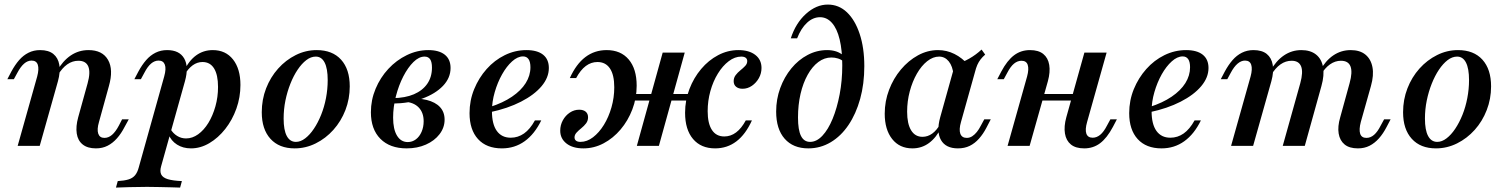

<svg xmlns="http://www.w3.org/2000/svg" viewBox="-20 -651 6718 857"><path d="M408.1 11.3Q371 11.3 349.2 -6Q327.4 -23.4 322.6 -54.8Q317.7 -86.3 329 -127.4L371 -279Q384.7 -328.2 374.2 -354Q363.7 -379.8 329.8 -379.8Q303.2 -379.8 280.2 -363.7Q257.3 -347.6 237.9 -315.3L233.1 -332.3Q260.5 -379.8 296 -403.6Q331.5 -427.4 375 -427.4Q437.1 -427.4 462.1 -383.9Q487.1 -340.3 466.1 -266.9L421.8 -106.5Q412.1 -73.4 418.5 -54.4Q425 -35.5 446 -35.5Q464.5 -35.5 480.2 -49.2Q496 -62.9 510.5 -90.3L525 -118.5H554.8L536.3 -84.7Q521 -54.8 502 -33.5Q483.1 -12.1 460.1 -0.4Q437.1 11.3 408.1 11.3ZM58.9 0 146 -309.7Q154.8 -342.7 148.8 -361.7Q142.7 -380.6 121 -380.6Q103.2 -380.6 87.5 -366.9Q71.8 -353.2 57.3 -325.8L41.9 -297.6H12.9L30.6 -331.5Q46.8 -361.3 65.3 -382.7Q83.9 -404 107.3 -415.7Q130.6 -427.4 158.9 -427.4Q196.8 -427.4 218.1 -410.1Q239.5 -392.7 244.8 -361.3Q250 -329.8 238.7 -288.7L157.3 0Z M497.6 186.3 505.6 157.3Q534.7 155.6 553.2 150Q571.8 144.4 582.7 131.5Q593.5 118.5 599.2 96.8L712.9 -309.7Q722.6 -344.4 715.7 -362.5Q708.9 -380.6 687.9 -380.6Q670.2 -380.6 654.4 -367.3Q638.7 -354 624.2 -325.8L608.9 -297.6H579.8L597.6 -331.5Q613.7 -361.3 632.3 -382.7Q650.8 -404 674.2 -415.7Q697.6 -427.4 725.8 -427.4Q780.6 -427.4 802 -390.3Q823.4 -353.2 805.6 -288.7L699.2 91.1Q692.7 113.7 699.6 127.8Q706.5 141.9 729 148.8Q751.6 155.6 791.9 157.3L783.9 186.3Q768.5 185.5 744.4 185.1Q720.2 184.7 692.3 183.9Q664.5 183.1 636.3 183.1Q595.2 183.1 557.3 184.3Q519.4 185.5 497.6 186.3ZM832.3 11.3Q796.8 11.3 770.2 -5.6Q743.5 -22.6 732.3 -51.6L741.1 -75Q752.4 -55.6 770.6 -44.4Q788.7 -33.1 810.5 -33.1Q838.7 -33.1 864.5 -51.6Q890.3 -70.2 910.1 -102.4Q929.8 -134.7 941.5 -176.2Q953.2 -217.7 953.2 -262.9Q953.2 -316.9 935.5 -345.6Q917.7 -374.2 883.9 -374.2Q860.5 -374.2 840.3 -359.7Q820.2 -345.2 804 -317.7L800.8 -333.1Q822.6 -379.8 855.2 -403.6Q887.9 -427.4 929.8 -427.4Q987.1 -427.4 1020.2 -385.5Q1053.2 -343.5 1053.2 -271.8Q1053.2 -216.9 1035.1 -166.1Q1016.9 -115.3 985.5 -75.4Q954 -35.5 914.5 -12.1Q875 11.3 832.3 11.3Z M1295.2 11.3Q1225.8 11.3 1187.1 -31.5Q1148.4 -74.2 1148.4 -150Q1148.4 -206.5 1167.7 -256.5Q1187.1 -306.5 1221.4 -344.8Q1255.6 -383.1 1300 -405.2Q1344.4 -427.4 1393.5 -427.4Q1463.7 -427.4 1502.4 -384.7Q1541.1 -341.9 1541.1 -265.3Q1541.1 -209.7 1521.8 -159.7Q1502.4 -109.7 1468.1 -71.4Q1433.9 -33.1 1389.1 -10.9Q1344.4 11.3 1295.2 11.3ZM1300.8 -17.7Q1321.8 -17.7 1342.3 -33.5Q1362.9 -49.2 1381 -76.2Q1399.2 -103.2 1413.3 -138.3Q1427.4 -173.4 1435.1 -213.3Q1442.7 -253.2 1442.7 -293.5Q1442.7 -345.2 1429 -371.8Q1415.3 -398.4 1389.5 -398.4Q1367.7 -398.4 1347.2 -382.7Q1326.6 -366.9 1308.5 -339.9Q1290.3 -312.9 1276.2 -277.4Q1262.1 -241.9 1254 -202.4Q1246 -162.9 1246 -121.8Q1246 -70.2 1260.1 -44Q1274.2 -17.7 1300.8 -17.7Z M1795.2 11.3Q1720.2 11.3 1677.8 -31.5Q1635.5 -74.2 1635.5 -150Q1635.5 -204.8 1656.5 -254.8Q1677.4 -304.8 1713.3 -343.5Q1749.2 -382.3 1795.6 -404.8Q1841.9 -427.4 1891.9 -427.4Q1939.5 -427.4 1965.3 -406.9Q1991.1 -386.3 1991.1 -347.6Q1991.1 -303.2 1957.3 -267.7Q1923.4 -232.3 1864.9 -210.9Q1806.5 -189.5 1732.3 -188.7L1733.9 -212.9Q1788.7 -213.7 1827.4 -230.2Q1866.1 -246.8 1887.1 -277Q1908.1 -307.3 1908.1 -349.2Q1908.1 -374.2 1900 -386.3Q1891.9 -398.4 1875 -398.4Q1850 -398.4 1825.4 -374.2Q1800.8 -350 1780.2 -310.1Q1759.7 -270.2 1747.2 -221.8Q1734.7 -173.4 1734.7 -125.8Q1734.7 -74.2 1752 -45.6Q1769.4 -16.9 1800 -16.9Q1820.2 -16.9 1836.3 -29Q1852.4 -41.1 1861.7 -62.5Q1871 -83.9 1871 -109.7Q1871 -148.4 1848.8 -171.4Q1826.6 -194.4 1786.3 -196.8L1791.9 -208.9Q1846 -214.5 1884.7 -204.8Q1923.4 -195.2 1944 -173Q1964.5 -150.8 1964.5 -116.9Q1964.5 -81.5 1941.9 -52Q1919.4 -22.6 1881 -5.6Q1842.7 11.3 1795.2 11.3Z M2220.2 11.3Q2151.6 11.3 2113.7 -30.2Q2075.8 -71.8 2075.8 -146Q2075.8 -202.4 2096.4 -252.8Q2116.9 -303.2 2152 -342.7Q2187.1 -382.3 2233.1 -404.8Q2279 -427.4 2329.8 -427.4Q2378.2 -427.4 2404 -406.9Q2429.8 -386.3 2429.8 -347.6Q2429.8 -304.8 2397.2 -266.1Q2364.5 -227.4 2305.6 -197.2Q2246.8 -166.9 2166.9 -150V-173.4Q2225 -191.9 2265.3 -219.4Q2305.6 -246.8 2326.6 -280.2Q2347.6 -313.7 2347.6 -350.8Q2347.6 -375 2339.1 -387.1Q2330.6 -399.2 2314.5 -399.2Q2290.3 -399.2 2265.7 -377Q2241.1 -354.8 2221 -319Q2200.8 -283.1 2188.3 -239.9Q2175.8 -196.8 2175.8 -154.8Q2175.8 -96.8 2197.6 -66.5Q2219.4 -36.3 2259.7 -36.3Q2291.9 -36.3 2319 -55.2Q2346 -74.2 2367.7 -113.7H2396Q2366.1 -52.4 2321.8 -20.6Q2277.4 11.3 2220.2 11.3Z M3171.8 11.3Q3108.9 11.3 3073.4 -30.6Q3037.9 -72.6 3037.9 -147.6Q3037.9 -203.2 3057.3 -253.6Q3076.6 -304 3109.7 -343.1Q3142.7 -382.3 3185.5 -404.8Q3228.2 -427.4 3275.8 -427.4Q3323.4 -427.4 3351.2 -406Q3379 -384.7 3379 -347.6Q3379 -323.4 3367.3 -302.4Q3355.6 -281.5 3336.3 -268.1Q3316.9 -254.8 3294.4 -254.8Q3276.6 -254.8 3265.7 -263.7Q3254.8 -272.6 3254.8 -288.7Q3254.8 -304 3263.7 -315.7Q3272.6 -327.4 3284.7 -337.1Q3296.8 -346.8 3306 -356.5Q3315.3 -366.1 3315.3 -378.2Q3315.3 -387.9 3308.5 -393.1Q3301.6 -398.4 3288.7 -398.4Q3259.7 -398.4 3232.7 -377.8Q3205.6 -357.3 3184.3 -322.6Q3162.9 -287.9 3150.8 -244.4Q3138.7 -200.8 3138.7 -154.8Q3138.7 -100 3157.7 -71Q3176.6 -41.9 3212.9 -41.9Q3270.2 -41.9 3308.9 -113.7H3336.3Q3279.8 11.3 3171.8 11.3ZM2583.9 11.3Q2536.3 11.3 2508.5 -10.5Q2480.6 -32.3 2480.6 -67.7Q2480.6 -92.7 2492.3 -114.1Q2504 -135.5 2523.4 -148.4Q2542.7 -161.3 2565.3 -161.3Q2583.9 -161.3 2594.4 -152.4Q2604.8 -143.5 2604.8 -127.4Q2604.8 -112.1 2596 -100.4Q2587.1 -88.7 2575 -79Q2562.9 -69.4 2553.6 -59.3Q2544.4 -49.2 2544.4 -37.9Q2544.4 -28.2 2551.2 -23Q2558.1 -17.7 2571 -17.7Q2600 -17.7 2627 -38.3Q2654 -58.9 2675.4 -93.5Q2696.8 -128.2 2709.3 -171.8Q2721.8 -215.3 2721.8 -261.3Q2721.8 -316.9 2702.4 -345.6Q2683.1 -374.2 2646.8 -374.2Q2618.5 -374.2 2594.8 -356.5Q2571 -338.7 2551.6 -302.4H2523.4Q2579.8 -427.4 2687.9 -427.4Q2750.8 -427.4 2786.3 -385.5Q2821.8 -343.5 2821.8 -268.5Q2821.8 -212.9 2802.4 -162.5Q2783.1 -112.1 2750 -73Q2716.9 -33.9 2674.2 -11.3Q2631.5 11.3 2583.9 11.3ZM2822.6 0 2937.9 -416.1H3036.3L2921 0ZM2767.7 -202.4 2773.4 -231.5H3097.6L3091.9 -202.4Z M3587.9 11.3Q3520.2 11.3 3482.3 -31.9Q3444.4 -75 3444.4 -153.2Q3444.4 -208.1 3462.5 -257.7Q3480.6 -307.3 3512.1 -345.6Q3543.5 -383.9 3584.7 -405.6Q3625.8 -427.4 3671.8 -427.4Q3716.1 -427.4 3743.5 -404V-377.4Q3734.7 -385.5 3720.6 -389.9Q3706.5 -394.4 3691.1 -394.4Q3659.7 -394.4 3632.7 -374.2Q3605.6 -354 3585.1 -317.3Q3564.5 -280.6 3553.2 -231.9Q3541.9 -183.1 3541.9 -126.6Q3541.9 -71 3555.2 -44.4Q3568.5 -17.7 3596 -17.7Q3625 -17.7 3650.8 -45.2Q3676.6 -72.6 3696.4 -120.6Q3716.1 -168.5 3727.8 -229.8Q3739.5 -291.1 3739.5 -358.9Q3739.5 -426.6 3727.8 -475Q3716.1 -523.4 3693.5 -548.8Q3671 -574.2 3640.3 -574.2Q3608.9 -574.2 3582.3 -549.6Q3555.6 -525 3537.9 -479.8H3509.7Q3531.5 -547.6 3577.4 -589.1Q3623.4 -630.6 3675 -630.6Q3724.2 -630.6 3760.5 -596Q3796.8 -561.3 3817.3 -499.2Q3837.9 -437.1 3837.9 -355.6Q3837.9 -276.6 3819.4 -209.7Q3800.8 -142.7 3767.3 -93.1Q3733.9 -43.5 3687.9 -16.1Q3641.9 11.3 3587.9 11.3Z M4052.4 11.3Q3995.2 11.3 3962.1 -30.6Q3929 -72.6 3929 -143.5Q3929 -199.2 3948.4 -250Q3967.7 -300.8 4001.2 -340.7Q4034.7 -380.6 4077.4 -404Q4120.2 -427.4 4166.9 -427.4Q4205.6 -427.4 4240.3 -410.1Q4275 -392.7 4303.2 -360.5L4236.3 -316.1Q4232.3 -355.6 4214.9 -377Q4197.6 -398.4 4171.8 -398.4Q4144.4 -398.4 4118.5 -377.8Q4092.7 -357.3 4072.6 -322.2Q4052.4 -287.1 4040.7 -243.1Q4029 -199.2 4029 -152.4Q4029 -98.4 4046.8 -69.4Q4064.5 -40.3 4097.6 -40.3Q4121 -40.3 4141.1 -54.8Q4161.3 -69.4 4177.4 -98.4L4181.5 -82.3Q4159.7 -37.1 4127 -12.9Q4094.4 11.3 4052.4 11.3ZM4255.6 11.3Q4201.6 11.3 4180.2 -25.8Q4158.9 -62.9 4176.6 -127.4L4241.9 -361.3Q4276.6 -372.6 4306.5 -389.5Q4336.3 -406.5 4361.3 -429.8L4377.4 -407.3Q4365.3 -396.8 4356.9 -385.9Q4348.4 -375 4342.3 -361.3Q4336.3 -347.6 4331.5 -328.2L4269.4 -106.5Q4259.7 -72.6 4266.5 -54Q4273.4 -35.5 4295.2 -35.5Q4308.1 -35.5 4319.4 -42.7Q4330.6 -50 4340.3 -62.1Q4350 -74.2 4358.1 -90.3L4373.4 -118.5H4402.4L4382.3 -79.8Q4368.5 -53.2 4350 -32.3Q4331.5 -11.3 4308.5 0Q4285.5 11.3 4255.6 11.3Z M4477.4 0 4564.5 -309.7Q4573.4 -342.7 4567.3 -361.3Q4561.3 -379.8 4539.5 -379.8Q4521.8 -379.8 4506 -366.9Q4490.3 -354 4475.8 -325.8L4460.5 -297.6H4431.5L4449.2 -331.5Q4475.8 -381.5 4506.5 -404.4Q4537.1 -427.4 4577.4 -427.4Q4615.3 -427.4 4636.7 -410.1Q4658.1 -392.7 4663.3 -361.3Q4668.5 -329.8 4657.3 -288.7L4575.8 0ZM4583.9 -202.4 4591.9 -231.5H4817.7L4809.7 -202.4ZM4819.4 11.3Q4781.5 11.3 4760.1 -6Q4738.7 -23.4 4733.5 -54.8Q4728.2 -86.3 4739.5 -127.4L4820.2 -416.1H4919.4L4832.3 -106.5Q4822.6 -72.6 4829 -54.4Q4835.5 -36.3 4857.3 -36.3Q4875 -36.3 4890.7 -49.2Q4906.5 -62.1 4921 -90.3L4936.3 -118.5H4965.3L4947.6 -84.7Q4921 -34.7 4890.3 -11.7Q4859.7 11.3 4819.4 11.3Z M5164.5 11.3Q5096 11.3 5058.1 -30.2Q5020.2 -71.8 5020.2 -146Q5020.2 -202.4 5040.7 -252.8Q5061.3 -303.2 5096.4 -342.7Q5131.5 -382.3 5177.4 -404.8Q5223.4 -427.4 5274.2 -427.4Q5322.6 -427.4 5348.4 -406.9Q5374.2 -386.3 5374.2 -347.6Q5374.2 -304.8 5341.5 -266.1Q5308.9 -227.4 5250 -197.2Q5191.1 -166.9 5111.3 -150V-173.4Q5169.4 -191.9 5209.7 -219.4Q5250 -246.8 5271 -280.2Q5291.9 -313.7 5291.9 -350.8Q5291.9 -375 5283.5 -387.1Q5275 -399.2 5258.9 -399.2Q5234.7 -399.2 5210.1 -377Q5185.5 -354.8 5165.3 -319Q5145.2 -283.1 5132.7 -239.9Q5120.2 -196.8 5120.2 -154.8Q5120.2 -96.8 5141.9 -66.5Q5163.7 -36.3 5204 -36.3Q5236.3 -36.3 5263.3 -55.2Q5290.3 -74.2 5312.1 -113.7H5340.3Q5310.5 -52.4 5266.1 -20.6Q5221.8 11.3 5164.5 11.3Z M6041.1 11.3Q6003.2 11.3 5981.9 -6Q5960.5 -23.4 5955.2 -54.8Q5950 -86.3 5962.1 -127.4L6004 -279.8Q6017.7 -329 6008.1 -354.4Q5998.4 -379.8 5965.3 -379.8Q5939.5 -379.8 5916.5 -363.7Q5893.5 -347.6 5874.2 -315.3L5870.2 -333.1Q5896 -379.8 5931 -403.6Q5966.1 -427.4 6008.9 -427.4Q6050 -427.4 6074.6 -407.3Q6099.2 -387.1 6106 -351.2Q6112.9 -315.3 6099.2 -266.9L6054 -106.5Q6045.2 -72.6 6051.2 -54Q6057.3 -35.5 6079 -35.5Q6097.6 -35.5 6113.3 -49.2Q6129 -62.9 6142.7 -90.3L6158.1 -118.5H6187.1L6169.4 -84.7Q6154 -54.8 6135.1 -33.5Q6116.1 -12.1 6093.1 -0.4Q6070.2 11.3 6041.1 11.3ZM5475 0 5562.1 -309.7Q5571 -342.7 5564.9 -361.7Q5558.9 -380.6 5537.1 -380.6Q5520.2 -380.6 5504 -366.9Q5487.9 -353.2 5473.4 -325.8L5458.1 -297.6H5429L5446.8 -331.5Q5462.9 -361.3 5481.5 -382.7Q5500 -404 5523.4 -415.7Q5546.8 -427.4 5575 -427.4Q5612.9 -427.4 5634.3 -410.1Q5655.6 -392.7 5660.9 -361.3Q5666.1 -329.8 5654.8 -288.7L5573.4 0ZM5705.6 0 5783.9 -279.8Q5797.6 -329.8 5787.5 -354.8Q5777.4 -379.8 5745.2 -379.8Q5718.5 -379.8 5695.6 -363.7Q5672.6 -347.6 5653.2 -315.3L5649.2 -333.1Q5675.8 -379.8 5710.9 -403.6Q5746 -427.4 5788.7 -427.4Q5829 -427.4 5854 -407.7Q5879 -387.9 5885.5 -351.6Q5891.9 -315.3 5878.2 -266.9L5804 0Z M6389.5 11.3Q6320.2 11.3 6281.5 -31.5Q6242.7 -74.2 6242.7 -150Q6242.7 -206.5 6262.1 -256.5Q6281.5 -306.5 6315.7 -344.8Q6350 -383.1 6394.4 -405.2Q6438.7 -427.4 6487.9 -427.4Q6558.1 -427.4 6596.8 -384.7Q6635.5 -341.9 6635.5 -265.3Q6635.5 -209.7 6616.1 -159.7Q6596.8 -109.7 6562.5 -71.4Q6528.2 -33.1 6483.5 -10.9Q6438.7 11.3 6389.5 11.3ZM6395.2 -17.7Q6416.1 -17.7 6436.7 -33.5Q6457.3 -49.2 6475.4 -76.2Q6493.5 -103.2 6507.7 -138.3Q6521.8 -173.4 6529.4 -213.3Q6537.1 -253.2 6537.1 -293.5Q6537.1 -345.2 6523.4 -371.8Q6509.7 -398.4 6483.9 -398.4Q6462.1 -398.4 6441.5 -382.7Q6421 -366.9 6402.8 -339.9Q6384.7 -312.9 6370.6 -277.4Q6356.5 -241.9 6348.4 -202.4Q6340.3 -162.9 6340.3 -121.8Q6340.3 -70.2 6354.4 -44Q6368.5 -17.7 6395.2 -17.7Z"/></svg>

Font: Playfair 5pt SemiExpanded Light SemiBold
Style: Italic
Weight: 600
Italic angle: -15.6°
Version: Version 2.001;gftools[0.9.30]